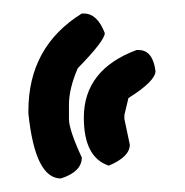

<svg xmlns="http://www.w3.org/2000/svg" viewBox="-20 -625 274 284"><path d="M101 -605H104Q124 -605 135 -576Q135 -565 95 -524Q82 -494 82 -470V-449Q82 -433 101 -392Q101 -371 70 -361Q32 -361 22 -457V-461Q22 -556 101 -605ZM182 -551H185Q206 -551 210 -520Q210 -505 170 -480L164 -455V-449L172 -411Q172 -393 141 -380Q104 -392 104 -451Q104 -522 182 -551Z"/></svg>

Font: Just Me Again Down Here
Style: Regular
Weight: 400
Designer: Kimberly Geswein
Foundry: Kimberly Geswein
Version: Version 1.002 2007